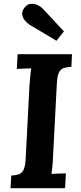

<svg xmlns="http://www.w3.org/2000/svg" viewBox="-20 -983 424 1003"><path d="M356 -700 353 -634Q331 -633 314.5 -628Q298 -623 288.5 -605.5Q279 -588 277 -547L257 -164Q256 -137 253.5 -112Q251 -87 249 -74Q265 -76 289.5 -76.5Q314 -77 324 -77L320 0H35L39 -66Q61 -67 77 -72Q93 -77 102.5 -95Q112 -113 114 -153L134 -536Q136 -563 138.5 -588Q141 -613 143 -626Q127 -625 103 -624.5Q79 -624 68 -623L72 -700ZM275 -770 134 -854Q119 -864 108 -878.5Q97 -893 96 -910Q95 -927 108 -943Q121 -960 138.5 -962.5Q156 -965 174 -957.5Q192 -950 205 -936L314 -819Z"/></svg>

Font: Lora
Style: Italic
Weight: 400
Italic angle: -3°
Designer: Olga Karpushina, Alexei Vanyashin (Cyrillic)
Foundry: Cyreal
Version: Version 3.008